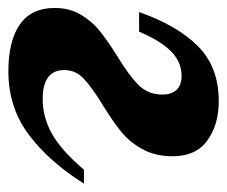

<svg xmlns="http://www.w3.org/2000/svg" viewBox="-84 -486 555 470"><g transform="rotate(90 194.0 -251.5)"><path d="M19.5 -22C46.5 -3.3 84.7 6 134 6C192.7 6 244.2 -10.5 288.5 -43.5C332.8 -76.5 373 -121.7 409 -179H375C343.7 -142.3 314.5 -116.3 287.5 -101C260.5 -85.7 232 -78 202 -78C154.7 -78 131 -95.7 131 -131C131 -149 137.7 -164.5 151 -177.5C164.3 -190.5 185.7 -206 215 -224C241 -240 262.7 -254.8 280 -268.5C297.3 -282.2 312 -299.7 324 -321C336 -342.3 342 -367.3 342 -396C342 -434 329.2 -462.3 303.5 -481C277.8 -499.7 245.7 -509 207 -509C151.7 -509 107 -492.2 73 -458.5C39 -424.8 11 -376.7 -11 -314H37C52.3 -350 68.7 -376.3 86 -393C103.3 -409.7 123 -418 145 -418C160.3 -418 171.8 -413.8 179.5 -405.5C187.2 -397.2 191 -385.7 191 -371C191 -347.7 183.2 -328.2 167.5 -312.5C151.8 -296.8 128 -279.3 96 -260C70.7 -244 50.3 -229.8 35 -217.5C19.7 -205.2 6.5 -189.8 -4.5 -171.5C-15.5 -153.2 -21 -131.7 -21 -107C-21 -69 -7.5 -40.7 19.5 -22Z"/></g></svg>

Font: DonutKreme
Style: Regular
Weight: 400
Designer: Impallari Type
Foundry: Impallari Type
Version: Version 2.100